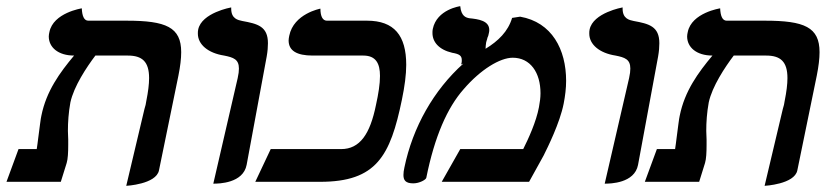

<svg xmlns="http://www.w3.org/2000/svg" viewBox="-20 -589 2675 622"><path d="M389 13C389 13 485.8 8 495 -37L558 -344C564 -374 567 -399 567 -420C567 -501 518 -522 390 -522H266C252 -522 246 -538 245 -562C245 -562 152.4 -547.9 140 -485C139 -480 138 -476 138 -471C138 -436 168 -409 220 -409C174 -354 130 -294 114 -214C112 -207 108 -173 104 -143C103 -130 100 -116 99 -106H40L1 0H177L196 -61C200 -74 201 -96 201 -120V-137C201 -146 200 -155 200 -165C200 -193 202 -224 208 -257C219 -309 261 -372 289 -409H394C441 -409 463 -389 463 -336C463 -316 460 -292 454 -262C453 -254 451 -245 448 -236Z M671 6C689 6 767.6 4.9 779 -55L844 -406C847 -423 848 -437 848 -449C848 -504 814 -512 765 -521C751 -524 729 -528 729 -561V-565C729 -565 633 -548 622 -493C621 -489 621 -484 621 -480C621 -445 654 -417 706 -409C736 -403 754 -397 754 -367C754 -359 753 -349 750 -336Z M1198 -249C1179 -155 1146 -106 1085 -106H857L807 0H1017C1200 0 1244.4 -84.1 1282 -266C1290.9 -309 1296 -347 1296 -379C1296 -474 1257 -522 1169 -522H1039C1026 -522 1018 -535 1018 -561C1018 -561 931.3 -545 917 -473C916 -468 915 -462 915 -458C915 -425 941 -409 993 -409H1157C1198 -409 1211 -383 1211 -343C1211 -317 1206 -285 1198 -249Z M1639 -531C1626 -487 1594 -456 1553 -431C1553 -437 1554 -445 1555 -452C1556 -457 1558 -461 1559 -465L1558 -464C1561 -470 1563 -476 1564 -483C1565 -487 1565 -490 1565 -492C1565 -522 1530 -527 1500 -530C1490 -532 1474 -536 1471 -569C1471 -569 1395 -559 1382 -495C1381 -491 1381 -486 1381 -482C1381 -453 1402 -428 1445 -418C1468 -414 1476 -409 1476 -394C1476 -390 1476 -386 1474 -380L1481 -383C1385 -297 1317 -177 1290 -46C1288 -37 1287 -29 1287 -22C1287 -5 1294 5 1319 5C1339 5 1360 -7 1361 -13C1388 -147 1429 -240 1482 -300C1537 -364 1600 -402 1641 -402C1698 -402 1731 -354 1731 -287C1731 -273 1729 -258 1726 -242C1717 -194 1692 -140 1675 -106H1471L1411 0H1694L1741 -85C1754 -111 1793.8 -191 1806 -253C1810.9 -278 1814 -303 1814 -327C1814 -429 1768 -517 1665 -535Z M1939 6C1957 6 2035.6 4.9 2047 -55L2112 -406C2115 -423 2116 -437 2116 -449C2116 -504 2082 -512 2033 -521C2019 -524 1997 -528 1997 -561V-565C1997 -565 1901 -548 1890 -493C1889 -489 1889 -484 1889 -480C1889 -445 1922 -417 1974 -409C2004 -403 2022 -397 2022 -367C2022 -359 2021 -349 2018 -336Z M2457 13C2457 13 2553.8 8 2563 -37L2626 -344C2632 -374 2635 -399 2635 -420C2635 -501 2586 -522 2458 -522H2334C2320 -522 2314 -538 2313 -562C2313 -562 2220.4 -547.9 2208 -485C2207 -480 2206 -476 2206 -471C2206 -436 2236 -409 2288 -409C2242 -354 2198 -294 2182 -214C2180 -207 2176 -173 2172 -143C2171 -130 2168 -116 2167 -106H2108L2069 0H2245L2264 -61C2268 -74 2269 -96 2269 -120V-137C2269 -146 2268 -155 2268 -165C2268 -193 2270 -224 2276 -257C2287 -309 2329 -372 2357 -409H2462C2509 -409 2531 -389 2531 -336C2531 -316 2528 -292 2522 -262C2521 -254 2519 -245 2516 -236Z"/></svg>

Font: Linux Libertine O
Style: Bold Italic
Weight: 700
Italic angle: -11.5°
Designer: Philipp H. Poll
Foundry: Philipp H. Poll
Version: Version 4.1.0